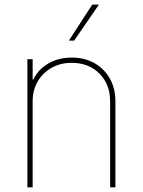

<svg xmlns="http://www.w3.org/2000/svg" viewBox="-20 -798 608 818"><path d="M119.1 -366.2V0H96.7V-545.9H119.1V-459H122.1Q141.6 -501.5 185.3 -527.1Q229 -552.7 285.2 -552.7Q340.3 -552.7 382.3 -529.1Q424.3 -505.4 448 -463.4Q471.7 -421.4 471.7 -366.2V0H449.2V-366.2Q449.2 -439 403.6 -484.6Q357.9 -530.3 285.2 -530.3Q237.3 -530.3 199.7 -509Q162.1 -487.8 140.6 -450.9Q119.1 -414.1 119.1 -366.2ZM273.4 -625 373 -778.3H401.4L295.9 -625Z"/></svg>

Font: Inter Tight Thin
Style: Regular
Weight: 250
Designer: Rasmus Andersson
Foundry: rsms
Version: Version 3.004